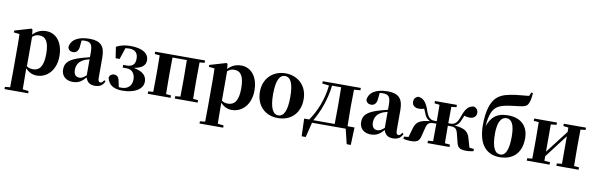

<svg xmlns="http://www.w3.org/2000/svg" viewBox="-64 -1530 7596 2452"><g transform="rotate(10 3734.0 -304.0)"><path d="M266 -459C299 -489 325 -494 355 -494C434 -494 482 -438 482 -275C482 -108 427 -54 349 -54C316 -54 291 -59 266 -79ZM255 -552 241 -562 27 -499V-475L101 -467C103 -419 104 -385 104 -320V7C104 68 103 144 102 223L35 230V259H342V230L265 221C264 143 263 67 263 7V-52C305 -3 355 17 410 17C542 17 653 -94 653 -276C653 -461 556 -563 434 -563C368 -563 309 -540 262 -488Z M1039 -97C1002 -64 979 -51 952 -51C905 -51 877 -79 877 -139C877 -212 914 -259 984 -288C996 -293 1016 -299 1039 -305ZM1271 -75C1252 -45 1241 -37 1226 -37C1207 -37 1195 -50 1195 -88V-357C1195 -502 1138 -563 996 -563C841 -563 754 -503 746 -409C754 -376 779 -358 815 -358C853 -358 887 -385 890 -453L897 -524C912 -527 925 -528 939 -528C1015 -528 1039 -497 1039 -393V-332C1004 -323 969 -314 941 -306C780 -259 728 -210 728 -119C728 -35 788 17 874 17C954 17 992 -14 1043 -70C1058 -16 1095 17 1161 17C1225 17 1263 -6 1288 -61Z M1364 -376H1416L1466 -525C1481 -527 1498 -528 1517 -528C1589 -528 1628 -491 1629 -419C1630 -348 1597 -309 1521 -309H1474V-274H1523C1604 -274 1636 -213 1636 -147C1636 -68 1586 -18 1504 -18C1490 -18 1479 -18 1468 -19L1452 -96C1442 -152 1414 -167 1382 -168C1356 -169 1325 -151 1319 -117C1338 -28 1402 17 1517 17C1683 17 1784 -51 1784 -145C1784 -214 1744 -270 1615 -295C1725 -314 1764 -358 1764 -419C1763 -510 1678 -563 1526 -563C1457 -563 1402 -552 1342 -521Z M2494 -516V-546H1847V-516L1912 -510C1913 -451 1914 -364 1914 -308V-238C1914 -182 1913 -95 1912 -37L1847 -31V0H2143V-31L2078 -37C2077 -95 2076 -182 2076 -238V-308C2076 -365 2077 -453 2078 -511H2264C2265 -453 2266 -365 2266 -308V-238C2266 -182 2265 -95 2264 -37L2198 -31V0H2494V-31L2429 -37C2428 -95 2427 -182 2427 -238V-308C2427 -364 2428 -451 2429 -509Z M2795 -459C2828 -489 2854 -494 2884 -494C2963 -494 3011 -438 3011 -275C3011 -108 2956 -54 2878 -54C2845 -54 2820 -59 2795 -79ZM2784 -552 2770 -562 2556 -499V-475L2630 -467C2632 -419 2633 -385 2633 -320V7C2633 68 2632 144 2631 223L2564 230V259H2871V230L2794 221C2793 143 2792 67 2792 7V-52C2834 -3 2884 17 2939 17C3071 17 3182 -94 3182 -276C3182 -461 3085 -563 2963 -563C2897 -563 2838 -540 2791 -488Z M3536 17C3706 17 3820 -97 3820 -276C3820 -455 3694 -563 3536 -563C3379 -563 3253 -453 3253 -276C3253 -100 3365 17 3536 17ZM3536 -18C3464 -18 3424 -100 3424 -274C3424 -449 3464 -528 3536 -528C3608 -528 3647 -449 3647 -274C3647 -100 3608 -18 3536 -18Z M3988 -35C4061 -160 4126 -325 4147 -511H4265C4266 -453 4267 -365 4267 -308V-238C4267 -181 4266 -93 4265 -35ZM4432 -35C4430 -93 4429 -181 4429 -238V-308C4429 -364 4430 -450 4432 -509L4514 -516V-546H4020V-516L4108 -506C4088 -315 4018 -156 3935 -35H3869L3877 193H3930L3977 0H4414L4461 193H4514L4522 -35Z M4904 -97C4867 -64 4844 -51 4817 -51C4770 -51 4742 -79 4742 -139C4742 -212 4779 -259 4849 -288C4861 -293 4881 -299 4904 -305ZM5136 -75C5117 -45 5106 -37 5091 -37C5072 -37 5060 -50 5060 -88V-357C5060 -502 5003 -563 4861 -563C4706 -563 4619 -503 4611 -409C4619 -376 4644 -358 4680 -358C4718 -358 4752 -385 4755 -453L4762 -524C4777 -527 4790 -528 4804 -528C4880 -528 4904 -497 4904 -393V-332C4869 -323 4834 -314 4806 -306C4645 -259 4593 -210 4593 -119C4593 -35 4653 17 4739 17C4819 17 4857 -14 4908 -70C4923 -16 4960 17 5026 17C5090 17 5128 -6 5153 -61Z M6012 -36 5978 -155C5954 -240 5903 -270 5776 -282C5812 -295 5839 -323 5862 -389C5867 -403 5872 -415 5878 -426C5901 -418 5922 -414 5949 -414C5995 -414 6034 -441 6034 -487C6034 -525 6016 -551 5976 -563C5908 -555 5869 -510 5834 -402C5801 -307 5763 -296 5715 -296H5692C5692 -366 5693 -452 5694 -509L5760 -516V-546H5475V-516L5541 -509C5542 -452 5543 -366 5543 -296H5520C5471 -296 5434 -307 5401 -402C5366 -510 5327 -555 5258 -563C5219 -551 5201 -525 5201 -487C5201 -441 5240 -414 5286 -414C5312 -414 5335 -417 5357 -425C5363 -414 5368 -403 5373 -389C5396 -323 5422 -295 5459 -282C5332 -270 5281 -240 5257 -155L5223 -36L5163 -29V0C5190 7 5227 11 5258 11C5339 11 5368 -10 5383 -71L5412 -186C5429 -252 5451 -264 5521 -264H5543C5543 -184 5542 -95 5541 -37L5475 -31V0H5760V-31L5694 -37C5693 -95 5692 -184 5692 -264H5714C5784 -264 5806 -252 5823 -186L5852 -71C5867 -10 5896 11 5977 11C6008 11 6045 7 6071 0V-29Z M6415 -18C6348 -18 6302 -85 6302 -269C6302 -428 6351 -489 6413 -489C6477 -489 6520 -433 6520 -267C6520 -93 6481 -18 6415 -18ZM6669 -867 6648 -819C6598 -812 6530 -810 6476 -802C6373 -787 6302 -772 6242 -721C6167 -658 6131 -523 6131 -352C6131 -84 6252 17 6412 17C6565 17 6692 -68 6692 -275C6692 -436 6593 -528 6429 -528C6295 -528 6218 -479 6168 -343C6178 -495 6215 -570 6272 -606C6323 -638 6382 -647 6492 -661C6568 -670 6622 -674 6648 -702C6672 -730 6686 -787 6690 -863Z M7434 -516V-546H7146V-516L7212 -508V-451L6984 -155V-508L7058 -516V-546H6762V-516L6827 -510C6828 -451 6829 -364 6829 -308V-238C6829 -182 6828 -95 6827 -37L6762 -31V0H7058V-31L6984 -38V-96L7212 -395V-38L7146 -31V0H7434V-31L7369 -37C7368 -95 7367 -182 7367 -238V-308C7367 -364 7368 -451 7369 -509Z"/></g></svg>

Font: Noto Serif CJK JP Black
Style: Regular
Weight: 900
Designer: Ryoko NISHIZUKA 西塚涼子 (kana & ideographs); Frank Grießhammer (Latin, Greek & Cyrillic); Wenlong ZHANG 张文龙 (bopomofo); San
Foundry: Adobe Systems Incorporated
Version: Version 1.001;PS 1.001;hotconv 16.6.54;makeotf.lib2.5.65590